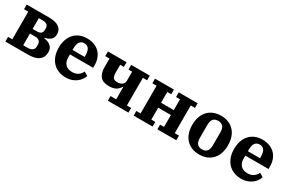

<svg xmlns="http://www.w3.org/2000/svg" viewBox="80 -1440 3493 2356"><g transform="rotate(30 1827.0 -262.0)"><path d="M37 -66H97V-458H37V-524H358Q448 -524 495 -490.5Q542 -457 542 -394Q542 -346 512.5 -318.5Q483 -291 429 -280V-274Q492 -266 526 -234.5Q560 -203 560 -148Q560 -77 509.5 -38.5Q459 0 357 0H37ZM313 -70Q355 -70 378.5 -88Q402 -106 402 -144V-163Q402 -201 381 -218.5Q360 -236 322 -236H249V-70ZM315 -302Q386 -302 386 -369V-386Q386 -421 365 -437.5Q344 -454 306 -454H249V-302Z M897 12Q835 12 787.5 -8.5Q740 -29 707.5 -65.5Q675 -102 658 -152.5Q641 -203 641 -263Q641 -326 658.5 -377Q676 -428 708.5 -463Q741 -498 786.5 -517Q832 -536 888 -536Q944 -536 989 -519Q1034 -502 1065.5 -470.5Q1097 -439 1114 -394Q1131 -349 1131 -294V-260H802V-220Q802 -153 837 -119Q872 -85 930 -85Q984 -85 1017 -109.5Q1050 -134 1064 -169L1119 -136Q1110 -111 1093 -85Q1076 -59 1049 -37.5Q1022 -16 984 -2Q946 12 897 12ZM802 -323H974V-337Q974 -409 951 -438Q928 -467 888 -467Q848 -467 825 -438Q802 -409 802 -337Z M1489 -66H1569V-241H1564Q1539 -199 1502 -180Q1465 -161 1412 -161Q1325 -161 1286.5 -205Q1248 -249 1248 -338V-458H1188V-524H1452V-458H1400V-344Q1400 -295 1417.5 -274.5Q1435 -254 1474 -254Q1516 -254 1542.5 -274Q1569 -294 1569 -327V-458H1517V-524H1781V-458H1721V-66H1781V0H1489Z M1855 -66H1915V-458H1855V-524H2123V-458H2067V-305H2247V-458H2191V-524H2459V-458H2399V-66H2459V0H2191V-66H2247V-235H2067V-66H2123V0H1855Z M2787 -60Q2879 -60 2879 -170V-354Q2879 -464 2787 -464Q2695 -464 2695 -354V-170Q2695 -60 2787 -60ZM2787 12Q2730 12 2683.5 -6.5Q2637 -25 2603.5 -60Q2570 -95 2552 -146Q2534 -197 2534 -262Q2534 -327 2552 -378Q2570 -429 2603.5 -464Q2637 -499 2683.5 -517.5Q2730 -536 2787 -536Q2844 -536 2890.5 -517.5Q2937 -499 2970.5 -464Q3004 -429 3022 -378Q3040 -327 3040 -262Q3040 -197 3022 -146Q3004 -95 2970.5 -60Q2937 -25 2890.5 -6.5Q2844 12 2787 12Z M3382 12Q3320 12 3272.5 -8.5Q3225 -29 3192.5 -65.5Q3160 -102 3143 -152.5Q3126 -203 3126 -263Q3126 -326 3143.5 -377Q3161 -428 3193.5 -463Q3226 -498 3271.5 -517Q3317 -536 3373 -536Q3429 -536 3474 -519Q3519 -502 3550.5 -470.5Q3582 -439 3599 -394Q3616 -349 3616 -294V-260H3287V-220Q3287 -153 3322 -119Q3357 -85 3415 -85Q3469 -85 3502 -109.5Q3535 -134 3549 -169L3604 -136Q3595 -111 3578 -85Q3561 -59 3534 -37.5Q3507 -16 3469 -2Q3431 12 3382 12ZM3287 -323H3459V-337Q3459 -409 3436 -438Q3413 -467 3373 -467Q3333 -467 3310 -438Q3287 -409 3287 -337Z"/></g></svg>

Font: IBM Plex Serif
Style: Bold
Weight: 700
Designer: Mike Abbink, Paul van der Laan, Pieter van Rosmalen
Foundry: Bold Monday
Version: Version 2.008